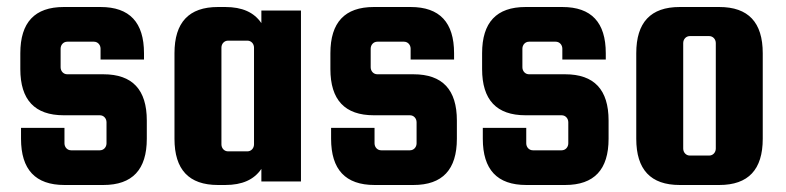

<svg xmlns="http://www.w3.org/2000/svg" viewBox="-20 -518 2243 548"><path d="M172 -306C161 -306 153 -315 153 -326V-379C153 -390 161 -399 172 -399H248C259 -399 267 -390 267 -379V-348H391V-366C391 -454 350 -498 267 -498H162C79 -498 38 -454 38 -366V-321C38 -233 79 -189 162 -189H265C276 -189 284 -180 284 -169V-109C284 -98 276 -89 265 -89H183C172 -89 164 -98 164 -109V-153H40V-122C40 -34 81 10 164 10H275C358 10 399 -34 399 -122V-174C399 -262 358 -306 275 -306Z M726 -452C705 -483 671 -498 623 -498H602C519 -498 478 -454 478 -366V-122C478 -34 519 10 602 10H623C671 10 705 -5 726 -36V0H839V-488H726ZM705 -106C705 -95 697 -86 686 -86H631C620 -86 612 -95 612 -106V-382C612 -393 620 -402 631 -402H686C697 -402 705 -393 705 -382Z M1057 -306C1046 -306 1038 -315 1038 -326V-379C1038 -390 1046 -399 1057 -399H1133C1144 -399 1152 -390 1152 -379V-348H1276V-366C1276 -454 1235 -498 1152 -498H1047C964 -498 923 -454 923 -366V-321C923 -233 964 -189 1047 -189H1150C1161 -189 1169 -180 1169 -169V-109C1169 -98 1161 -89 1150 -89H1068C1057 -89 1049 -98 1049 -109V-153H925V-122C925 -34 966 10 1049 10H1160C1243 10 1284 -34 1284 -122V-174C1284 -262 1243 -306 1160 -306Z M1490 -306C1479 -306 1471 -315 1471 -326V-379C1471 -390 1479 -399 1490 -399H1566C1577 -399 1585 -390 1585 -379V-348H1709V-366C1709 -454 1668 -498 1585 -498H1480C1397 -498 1356 -454 1356 -366V-321C1356 -233 1397 -189 1480 -189H1583C1594 -189 1602 -180 1602 -169V-109C1602 -98 1594 -89 1583 -89H1501C1490 -89 1482 -98 1482 -109V-153H1358V-122C1358 -34 1399 10 1482 10H1593C1676 10 1717 -34 1717 -122V-174C1717 -262 1676 -306 1593 -306Z M2157 -366C2157 -454 2116 -498 2033 -498H1920C1837 -498 1796 -454 1796 -366V-122C1796 -34 1837 10 1920 10H2033C2116 10 2157 -34 2157 -122ZM2023 -94C2023 -83 2015 -74 2004 -74H1949C1938 -74 1930 -83 1930 -94V-395C1930 -406 1938 -415 1949 -415H2004C2015 -415 2023 -406 2023 -395Z"/></svg>

Font: sklik
Style: Regular
Weight: 400
Designer: Joe Prince
Foundry: Joe Prince
Version: Version 1.001